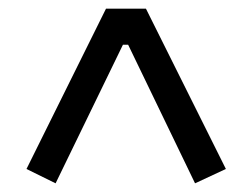

<svg xmlns="http://www.w3.org/2000/svg" viewBox="-20 -718 580 442"><path d="M429 -296 275 -615H263L108 -296L41 -329L224 -698H316L500 -329Z"/></svg>

Font: IBM Plex Sans Cond Text
Style: Regular
Weight: 450
Width: 3
Designer: Mike Abbink, Paul van der Laan, Pieter van Rosmalen
Foundry: Bold Monday
Version: Version 1.3